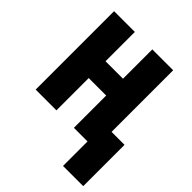

<svg xmlns="http://www.w3.org/2000/svg" viewBox="-253 -864 1236 1236"><g transform="rotate(45 365.5 -245.5)"><path d="M533 0H409V-294H250V0H61V-714H250V-447H409V-714H599V-153H717V223H533Z"/></g></svg>

Font: Noto Sans Display Black Narrow
Style: Regular
Weight: 900
Width: 4
Designer: Monotype Design team
Foundry: Monotype Imaging Inc.
Version: Version 1.000